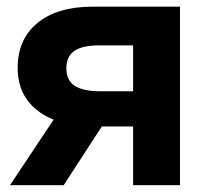

<svg xmlns="http://www.w3.org/2000/svg" viewBox="-20 -542 601 562"><path d="M506.8 0H369.6V-409.2H270.5Q221.2 -409.2 197.8 -393.1Q174.3 -377 174.3 -341.8Q174.3 -307.1 198.5 -291Q222.7 -274.9 272.9 -274.9H427.2V-171.9H256.3Q150.9 -171.9 91.3 -217.3Q31.7 -262.7 31.7 -343.3Q31.7 -427.2 89.8 -474.9Q147.9 -522.5 251.5 -522.5H506.8ZM166.5 0H9.3L163.6 -231.9H316.9Z"/></svg>

Font: Inter 28pt
Style: Bold
Weight: 700
Designer: Rasmus Andersson
Foundry: rsms
Version: Version 4.001;git-66647c0bb